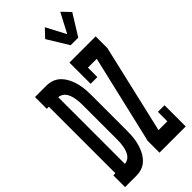

<svg xmlns="http://www.w3.org/2000/svg" viewBox="-308 -1044 1108 1108"><g transform="rotate(-45 246.5 -490.0)"><path d="M-7 0V-96H10V-639H-7V-735H87Q105 -735 123.5 -730Q142 -725 157 -714.5Q172 -704 184 -688.5Q196 -673 204 -656Q212 -639 217.5 -621Q223 -603 226 -584.5Q229 -566 230 -547Q231 -528 231 -509V-226Q231 -207 230 -188Q229 -169 226 -150.5Q223 -132 217.5 -114Q212 -96 204 -79Q196 -62 184 -46.5Q172 -31 157 -20.5Q142 -10 123.5 -5Q105 0 87 0ZM87 -96Q100 -96 112 -103Q124 -110 131.5 -121Q139 -132 143.5 -145Q148 -158 150.5 -171.5Q153 -185 154 -198.5Q155 -212 155 -226V-509Q155 -523 154 -536.5Q153 -550 150.5 -563.5Q148 -577 143.5 -590Q139 -603 131.5 -614Q124 -625 112 -632Q100 -639 87 -639ZM412 -801H350L271 -930L318 -980L381 -860L444 -980L492 -930ZM274 0V-96L401 -639H329V-562H274V-735H488V-639L362 -96H434V-173H488V0Z"/></g></svg>

Font: Iosevka Slab
Style: Bold
Weight: 700
Monospace: yes
Designer: Belleve Invis
Foundry: Belleve Invis
Version: Version 11.1.1; ttfautohint (v1.8.3)